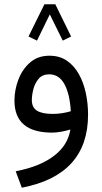

<svg xmlns="http://www.w3.org/2000/svg" viewBox="-20 -625 484 907"><path d="M315.9 -452.6 276.4 -433.1 215.3 -557.1 154.8 -433.1 114.7 -452.6 189.9 -605H241.2ZM396 -83.5Q396 201.7 83 261.7L54.2 184.1Q166.5 162.6 233.4 112.5Q300.3 62.5 312.5 -13.2Q293.9 -7.3 269.5 -2.9Q245.1 1.5 226.6 1.5Q48.3 1.5 48.3 -149.9Q48.3 -200.2 66.9 -249Q85.4 -297.9 122.1 -329.8Q158.7 -361.8 213.4 -361.8Q261.7 -361.8 296.1 -338.1Q330.6 -314.5 352.8 -274.4Q375 -234.4 385.5 -184.8Q396 -135.3 396 -83.5ZM229 -86.9Q272 -86.9 314.5 -99.6Q309.6 -181.6 284.2 -227.8Q258.8 -273.9 212.4 -273.9Q180.2 -273.9 162.4 -252.7Q144.5 -231.4 137.5 -203.1Q130.4 -174.8 130.4 -152.8Q130.4 -117.2 154.8 -102.1Q179.2 -86.9 229 -86.9Z"/></svg>

Font: Vazirmatn FD
Style: Regular
Weight: 400
Designer: Saber Rastikerdar
Foundry: Saber Rastikerdar
Version: Version 33.001